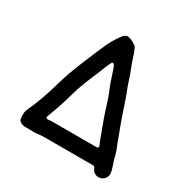

<svg xmlns="http://www.w3.org/2000/svg" viewBox="-171 -860 1060 1078"><g transform="rotate(30 358.5 -321.0)"><path d="M522.2 -96.6C532.1 -76.8 511 -78.5 511 -78.5H226C218.7 -78.5 210.6 -77.9 201.8 -76.6C178.8 -73.3 188.3 -93.4 188.3 -93.4C211.8 -155 224.9 -192.7 245 -264.4C264.8 -335.9 285.8 -380.5 310.5 -439.9C323.8 -470.1 331.8 -496.6 345.8 -524.6C356.9 -546.8 368.9 -523 368.9 -523C373.5 -508.9 380.1 -494.2 388 -467.6C395.8 -442.1 404.1 -418.9 412.5 -398.9C427.5 -364.9 435.9 -338.5 447 -302.6C460.1 -258.3 475.3 -218.4 490.7 -177.5C501.4 -150.8 511.3 -118.4 522.2 -96.6ZM226 19.5H548C552.7 19.5 558.1 22.8 559.9 28C563.7 39.5 570.4 48.1 580.9 55.1C603.2 69.7 631.7 61.2 645.5 43C660.9 22.7 655.9 -0.2 645.2 -30.9C636.9 -54.5 630.5 -75.2 624.8 -99.1C618.2 -127.2 606.6 -144 596.2 -177C577.3 -228.2 558 -276.2 540.1 -332.1L523.1 -383.1C511.8 -418.5 494.9 -453.9 482 -496.3C466.6 -546.4 452.5 -572.4 438.1 -619.2L429.3 -645.6L417.8 -672.4C410.9 -683.6 381.7 -701 358.1 -704.6C346.8 -706.4 335.4 -701.7 322 -683.6C298 -651.5 277.6 -616.3 261.6 -576.3C252.8 -555.3 244.7 -540.2 236.6 -518.5C203.7 -438.5 176.7 -380.7 151 -291.5C125.7 -204.8 104.8 -139.2 69.6 -64.2L65.9 -54.2C62.6 -41.5 62.1 -19.4 65.3 -2.9C68.2 12.3 85 23.5 114 23.5H147C153.2 23.5 158.6 23.8 164.7 24.5C182.6 24.4 203.4 19.5 226 19.5Z"/></g></svg>

Font: Smoothie
Style: Light
Weight: 400
Foundry: Cannot Into Space Fonts
Version: Version 0.8